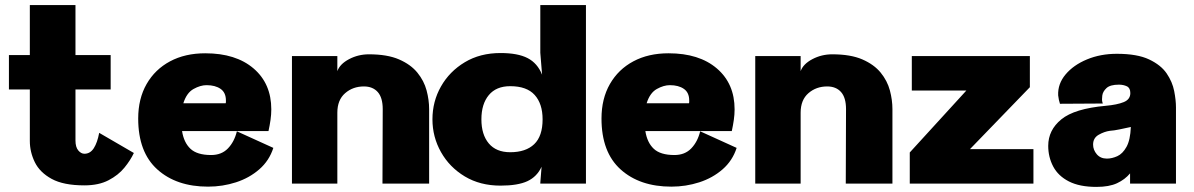

<svg xmlns="http://www.w3.org/2000/svg" viewBox="-20 -720 4682 753"><path d="M311 7Q229 7 182.5 -18.5Q136 -44 116.5 -84Q97 -124 97 -167V-369H15V-504H97V-700H276V-504H414V-369H276V-169Q276 -143 287 -130Q298 -117 311 -117Q334 -117 348 -139Q362 -161 369 -199L505 -120Q492 -92 468 -62.5Q444 -33 405.5 -13Q367 7 311 7Z M1052 -140Q1036 -90 997 -56Q958 -22 905.5 -5Q853 12 796 12Q672 12 597 -55.5Q522 -123 522 -255Q522 -333 555 -390.5Q588 -448 647 -479.5Q706 -511 785 -511Q905 -511 974.5 -451.5Q1044 -392 1044 -291Q1044 -271 1041 -250Q1038 -229 1033 -206H694Q701 -161 727 -136.5Q753 -112 808 -112Q849 -112 874 -138Q899 -164 909 -205ZM790 -386Q766 -386 739 -371Q712 -356 699 -315H865Q866 -317 866 -320.5Q866 -324 866 -326Q866 -357 845 -371.5Q824 -386 790 -386Z M1427 -507Q1499 -507 1545 -487Q1591 -467 1617 -435Q1643 -403 1653 -365.5Q1663 -328 1663 -292V0H1480L1481 -292Q1481 -337 1461.5 -359Q1442 -381 1407 -381Q1364 -381 1333.5 -354.5Q1303 -328 1303 -278V0H1125V-500H1303V-441Q1313 -469 1349 -488Q1385 -507 1427 -507Z M1943 8Q1863 8 1803 -28Q1743 -64 1709.5 -123.5Q1676 -183 1676 -252Q1676 -322 1709.5 -381Q1743 -440 1803 -476Q1863 -512 1943 -512Q2011 -512 2049.5 -492Q2088 -472 2106 -427L2099 -513V-700H2278V0H2099V-3L2104 -66Q2086 -27 2048.5 -9.5Q2011 8 1943 8ZM1981 -123Q2042 -123 2075 -154.5Q2108 -186 2108 -252Q2108 -313 2077 -347.5Q2046 -382 1981 -382Q1926 -382 1897 -347Q1868 -312 1868 -252Q1868 -192 1897 -157.5Q1926 -123 1981 -123Z M2869 -140Q2853 -90 2814 -56Q2775 -22 2722.5 -5Q2670 12 2613 12Q2489 12 2414 -55.5Q2339 -123 2339 -255Q2339 -333 2372 -390.5Q2405 -448 2464 -479.5Q2523 -511 2602 -511Q2722 -511 2791.5 -451.5Q2861 -392 2861 -291Q2861 -271 2858 -250Q2855 -229 2850 -206H2511Q2518 -161 2544 -136.5Q2570 -112 2625 -112Q2666 -112 2691 -138Q2716 -164 2726 -205ZM2607 -386Q2583 -386 2556 -371Q2529 -356 2516 -315H2682Q2683 -317 2683 -320.5Q2683 -324 2683 -326Q2683 -357 2662 -371.5Q2641 -386 2607 -386Z M3244 -507Q3316 -507 3362 -487Q3408 -467 3434 -435Q3460 -403 3470 -365.5Q3480 -328 3480 -292V0H3297L3298 -292Q3298 -337 3278.5 -359Q3259 -381 3224 -381Q3181 -381 3150.5 -354.5Q3120 -328 3120 -278V0H2942V-500H3120V-441Q3130 -469 3166 -488Q3202 -507 3244 -507Z M3548 0V-122L3770 -365H3556V-500H4019V-378L3784 -135H4033V0Z M4280 13Q4214 13 4172 -8.5Q4130 -30 4110.5 -67Q4091 -104 4091 -148Q4091 -210 4142.5 -252Q4194 -294 4316 -305Q4361 -309 4387 -319.5Q4413 -330 4413 -355Q4413 -375 4399.5 -381.5Q4386 -388 4368 -388Q4334 -388 4319.5 -374.5Q4305 -361 4303 -345Q4301 -329 4303 -321Q4305 -314 4305 -314L4137 -313Q4132 -328 4130 -346Q4128 -391 4159 -428Q4190 -465 4243 -487Q4296 -509 4360 -509Q4440 -509 4486.5 -487Q4533 -465 4555.5 -432Q4578 -399 4585 -363Q4592 -327 4592 -299V0H4412V-40Q4392 -16 4361 -1.5Q4330 13 4280 13ZM4321 -98Q4341 -98 4362 -107.5Q4383 -117 4398 -144Q4413 -171 4415 -222Q4392 -217 4370.5 -212.5Q4349 -208 4333 -207Q4311 -204 4289 -191.5Q4267 -179 4267 -153Q4267 -132 4281.5 -115Q4296 -98 4321 -98Z"/></svg>

Font: Panamera Black
Style: Regular
Weight: 900
Designer: Bastien Sozeau
Foundry: NBR — Bastien Sozeau
Version: Version 3.002; ttfautohint (v1.8.4.7-5d5b);gftools[0.9.33]